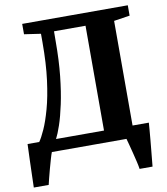

<svg xmlns="http://www.w3.org/2000/svg" viewBox="-98 -824 945 1086"><g transform="rotate(-10 375.0 -281.5)"><path d="M7.5 180Q8.5 150.5 9.5 109Q10.5 67.5 12.2 21.2Q14 -25 15.5 -68.5H82.5Q97.5 -89.5 117 -132.8Q136.5 -176 155.2 -243.2Q174 -310.5 186.2 -404.2Q198.5 -498 198.5 -620V-669.5L103.5 -683.5V-743H710V-683.5L618.5 -669.5V-68.5H712Q711 -54 709 -28.8Q707 -3.5 704.2 26.8Q701.5 57 698.5 87Q695.5 117 693.2 141.8Q691 166.5 689.5 180H615Q613 164 607 138.5Q601 113 594 85.2Q587 57.5 580.8 34.2Q574.5 11 571.5 0H143Q138 12 130.8 37.2Q123.5 62.5 115.5 91.5Q107.5 120.5 101.5 145Q95.5 169.5 93 180ZM179 -68.5H454.5V-670.5H273.5L273 -614Q273 -504 263.5 -414.5Q254 -325 239.2 -256.5Q224.5 -188 208.5 -141Q192.5 -94 179 -68.5Z"/></g></svg>

Font: Merriweather 36pt ExtraBold
Style: Regular
Weight: 800
Designer: Eben Sorkin
Foundry: Eben Sorkin
Version: Version 2.100